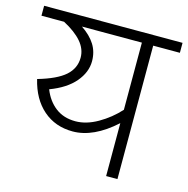

<svg xmlns="http://www.w3.org/2000/svg" viewBox="-116 -727 804 820"><g transform="rotate(15 286.0 -317.0)"><path d="M592 -590H474V0H424V-234Q328 -147 236 -147Q159 -147 105.5 -193.5Q52 -240 32 -324Q115 -348 151.5 -380.5Q188 -413 188 -460Q188 -498 160.5 -530Q133 -562 80 -590H-20V-634H592ZM424 -590H159Q199 -563 219 -531Q239 -499 239 -458Q239 -409 202 -365.5Q165 -322 93 -295Q112 -247 148 -219.5Q184 -192 236 -192Q284 -192 334.5 -221Q385 -250 424 -293Z"/></g></svg>

Font: Martel Sans ExtraLight
Style: Regular
Weight: 275
Designer: Dan Reynolds and Mathieu Réguer
Foundry: Dan Reynolds and Mathieu Réguer
Version: Version 1.002; ttfautohint (v1.1) -l 5 -r 5 -G 72 -x 0 -D la